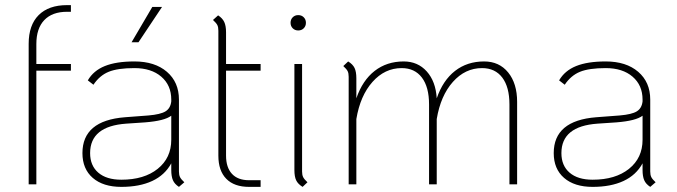

<svg xmlns="http://www.w3.org/2000/svg" viewBox="-20 -720 2643 750"><path d="M122 -548V-470H257V-444H122V0H92V-549Q92 -622 131 -661Q170 -700 242 -700H257V-674H242Q184 -674 153 -641.5Q122 -609 122 -548Z M700 -8 679 10Q662 -1 655.5 -16Q649 -31 649 -56V-82Q624 -36 574.5 -13Q525 10 454 10Q383 10 342.5 -25Q302 -60 302 -122Q302 -249 468 -262L560 -269Q607 -273 626.5 -285Q646 -297 649 -324V-331Q649 -387 610 -420.5Q571 -454 505 -454Q440 -454 404.5 -439.5Q369 -425 345 -389L323 -406Q345 -444 389.5 -462Q434 -480 505 -480Q585 -480 632 -439.5Q679 -399 679 -331V-50Q679 -37 683 -28.5Q687 -20 700 -8ZM649 -174V-268Q623 -248 547 -242L473 -237Q332 -227 332 -122Q332 -73 364 -45.5Q396 -18 454 -18Q543 -18 596 -60.5Q649 -103 649 -174ZM575 -693H613L521 -555H494Z M863 -444V-112Q863 -66 886 -41Q909 -16 953 -16H998V10H953Q895 10 864 -21.5Q833 -53 833 -112V-600Q833 -614 829 -622Q825 -630 812 -642L832 -660Q849 -649 856 -634Q863 -619 863 -594V-470H998V-444Z M1115 -631Q1115 -644 1123.5 -652.5Q1132 -661 1145 -661Q1158 -661 1166.5 -652.5Q1175 -644 1175 -631Q1175 -618 1166.5 -609.5Q1158 -601 1145 -601Q1132 -601 1123.5 -609.5Q1115 -618 1115 -631ZM1130 -56V-470H1160V-50Q1160 -37 1164 -28.5Q1168 -20 1181 -8L1162 10Q1144 -1 1137 -15.5Q1130 -30 1130 -56Z M2000 -322V0H1970V-312Q1970 -380 1942 -417Q1914 -454 1863 -454Q1797 -454 1749 -400Q1701 -346 1686 -255V0H1656V-312Q1656 -380 1628 -417Q1600 -454 1549 -454Q1483 -454 1435 -400Q1387 -346 1372 -255V0H1342V-420Q1342 -434 1338 -442Q1334 -450 1321 -462L1340 -480Q1358 -469 1365 -454.5Q1372 -440 1372 -414V-336Q1396 -406 1443.5 -443Q1491 -480 1557 -480Q1612 -480 1647 -441Q1682 -402 1686 -336Q1710 -406 1757.5 -443Q1805 -480 1871 -480Q1930 -480 1965 -437Q2000 -394 2000 -322Z M2541 -8 2520 10Q2503 -1 2496.5 -16Q2490 -31 2490 -56V-82Q2465 -36 2415.5 -13Q2366 10 2295 10Q2224 10 2183.5 -25Q2143 -60 2143 -122Q2143 -249 2309 -262L2401 -269Q2448 -273 2467.5 -285Q2487 -297 2490 -324V-331Q2490 -387 2451 -420.5Q2412 -454 2346 -454Q2281 -454 2245.5 -439.5Q2210 -425 2186 -389L2164 -406Q2186 -444 2230.5 -462Q2275 -480 2346 -480Q2426 -480 2473 -439.5Q2520 -399 2520 -331V-50Q2520 -37 2524 -28.5Q2528 -20 2541 -8ZM2490 -174V-268Q2464 -248 2388 -242L2314 -237Q2173 -227 2173 -122Q2173 -73 2205 -45.5Q2237 -18 2295 -18Q2384 -18 2437 -60.5Q2490 -103 2490 -174Z"/></svg>

Font: KoHo ExtraLight
Style: Regular
Weight: 275
Version: Version 1.000; ttfautohint (v1.6)